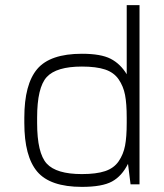

<svg xmlns="http://www.w3.org/2000/svg" viewBox="-20 -720 640 750"><path d="M525 0V-700H475V-125L480 -80L490 0ZM475 -430Q450 -471 412 -490.5Q374 -510 300 -510Q176 -510 125.5 -450.5Q75 -391 75 -260V-250H125V-260Q125 -378 162.5 -419Q200 -460 300 -460Q356 -460 390.5 -448.5Q425 -437 443.5 -410Q462 -383 468.5 -349Q475 -315 475 -260ZM480 -80 475 -125V-240Q475 -185 468.5 -151Q462 -117 443.5 -90Q425 -63 390.5 -51.5Q356 -40 300 -40Q200 -40 162.5 -81Q125 -122 125 -240V-250H75V-240Q75 -109 125.5 -49.5Q176 10 300 10Q379 10 417.5 -11Q456 -32 480 -80Z"/></svg>

Font: Millimetre
Style: Light
Weight: 200
Designer: Jérémy Landes
Version: Version 1.0